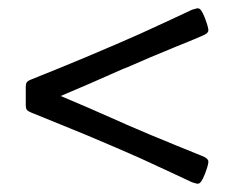

<svg xmlns="http://www.w3.org/2000/svg" viewBox="-20 -503 556 462"><path d="M257.8 -148.4 248.5 -152.3Q189.9 -177.7 128.4 -202.4Q66.9 -227.1 55.7 -231.9Q46.9 -235.4 44.4 -239Q42 -242.7 42 -250.5V-293.5Q42 -301.3 44.4 -304.9Q46.9 -308.6 55.7 -312Q58.6 -313 122.8 -339.1Q187 -365.2 248 -391.6L257.3 -395.5Q317.9 -421.4 377 -449.2Q436 -477.1 441.9 -479.5Q454.1 -483.4 457 -482.9Q464.4 -482.4 472.9 -460Q481.4 -437.5 481.4 -430.2Q481.4 -422.4 465.8 -416.5Q456.5 -412.1 398.7 -388.7Q340.8 -365.2 285.6 -340.8L275.4 -336.9Q194.8 -300.8 126 -272Q181.6 -249 275.9 -207L285.6 -202.6Q341.8 -178.2 400.9 -154.3Q460 -130.4 465.8 -127.9Q481.4 -122.1 481.4 -113.8Q481.4 -106 472.9 -84Q464.4 -62 457 -61Q453.6 -60.5 441.9 -64.5Q436 -66.9 377.2 -94.7Q318.4 -122.6 257.8 -148.4Z"/></svg>

Font: Cooper* Medium
Style: Italic
Weight: 500
Italic angle: -7°
Designer: Owen Earl
Foundry: indestructible type*
Version: Version 0.001